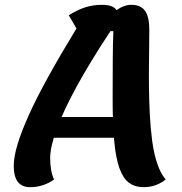

<svg xmlns="http://www.w3.org/2000/svg" viewBox="-20 -750 756 796"><path d="M105 26Q37 26 37 -62Q37 -99 52.5 -151Q68 -203 99.5 -273Q131 -343 180.5 -432.5Q230 -522 297 -632L265 -687Q303 -710 334.5 -720Q366 -730 403 -730Q449 -730 463 -708Q494 -730 525 -730Q563 -730 581 -705.5Q599 -681 599 -627Q599 -576 598 -517.5Q597 -459 597.5 -397.5Q598 -336 601 -277Q604 -218 611 -165.5Q618 -113 632 -71.5Q646 -30 667 -6Q627 26 576 26Q539 26 514.5 7.5Q490 -11 475 -53Q460 -95 453.5 -165.5Q447 -236 447 -340Q447 -435 447.5 -505Q448 -575 450 -621H438Q354 -494 298.5 -392.5Q243 -291 215.5 -216Q188 -141 188 -95Q188 -40 204 -6Q184 9 158.5 17.5Q133 26 105 26ZM154 -179 172 -265H518L502 -179Z"/></svg>

Font: Lemonada Medium
Style: Regular
Weight: 500
Designer: Mohamed Gaber (Arabic), Eduardo Tunni (Latin)
Foundry: Kief Type Foundry
Version: Version 4.004; ttfautohint (v1.8.2)